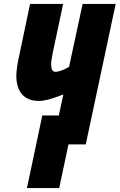

<svg xmlns="http://www.w3.org/2000/svg" viewBox="-20 -734 608 976"><path d="M117 222H281L328 0H416L568 -714H400L331 -394C312 -383 283 -369 262 -369C248 -369 240 -379 240 -407C240 -422 243 -441 248 -465L301 -714H133L75 -439C68 -407 63 -370 63 -349C63 -273 98 -221 177 -221C214 -221 258 -237 302 -254L279 -147H195Z"/></svg>

Font: Noto Sans UI Condensed Black
Style: Italic
Weight: 900
Width: 3
Italic angle: -192°
Designer: Monotype Design Team
Foundry: Monotype Imaging Inc.
Version: Version 1.901